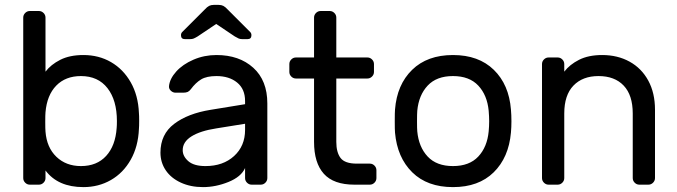

<svg xmlns="http://www.w3.org/2000/svg" viewBox="-20 -755 2768 785"><path d="M549 -261Q549 -238 548 -228Q545 -156 514.5 -102Q484 -48 433.5 -19Q383 10 321 10Q217 10 166 -58V-27Q166 -16 158 -8Q150 0 139 0H102Q91 0 83 -8Q75 -16 75 -27V-683Q75 -694 83 -702Q91 -710 102 -710H139Q150 -710 158 -702Q166 -694 166 -683V-462Q188 -491 226.5 -510.5Q265 -530 321 -530Q384 -530 434 -501Q484 -472 514.5 -418.5Q545 -365 548 -293Q549 -283 549 -261ZM457 -232Q458 -242 458 -260Q458 -345 419.5 -394.5Q381 -444 311 -444Q248 -444 210 -405Q172 -366 166 -296Q165 -286 165 -257Q165 -227 166 -217Q171 -152 210.5 -114Q250 -76 311 -76Q376 -76 414 -117.5Q452 -159 457 -232Z M636 0ZM982 -329V-342Q982 -391 949.5 -417.5Q917 -444 865 -444Q825 -444 802.5 -430.5Q780 -417 760 -390Q754 -382 747 -379Q740 -376 728 -376H698Q687 -376 678.5 -384Q670 -392 671 -403Q674 -433 700.5 -462.5Q727 -492 771 -511Q815 -530 865 -530Q958 -530 1015.5 -478Q1073 -426 1073 -332V-27Q1073 -16 1065 -8Q1057 0 1046 0H1009Q998 0 990 -8Q982 -16 982 -27V-68Q966 -32 914 -11Q862 10 810 10Q759 10 719 -8.5Q679 -27 657.5 -59Q636 -91 636 -131Q636 -206 692 -248.5Q748 -291 841 -306ZM982 -249 864 -230Q799 -220 763 -197.5Q727 -175 727 -141Q727 -116 750 -96Q773 -76 820 -76Q892 -76 937 -117Q982 -158 982 -224ZM911 -716 1003 -624Q1008 -619 1008 -611Q1008 -595 992 -595H971Q962 -595 956 -597.5Q950 -600 940 -606L864 -657L788 -606Q778 -600 772 -597.5Q766 -595 757 -595H736Q720 -595 720 -611Q720 -619 725 -624L817 -716Q827 -727 835 -731Q843 -735 854 -735H874Q885 -735 893 -731Q901 -727 911 -716Z M1439 -86H1492Q1503 -86 1511 -78Q1519 -70 1519 -59V-27Q1519 -16 1511 -8Q1503 0 1492 0H1429Q1344 0 1304 -44.5Q1264 -89 1264 -175V-434H1190Q1179 -434 1171 -442Q1163 -450 1163 -461V-493Q1163 -504 1171 -512Q1179 -520 1190 -520H1264V-683Q1264 -694 1272 -702Q1280 -710 1291 -710H1328Q1339 -710 1347 -702Q1355 -694 1355 -683V-520H1482Q1493 -520 1501 -512Q1509 -504 1509 -493V-461Q1509 -450 1501 -442Q1493 -434 1482 -434H1355V-175Q1355 -132 1372.5 -109Q1390 -86 1439 -86Z M2071 -259Q2071 -235 2069 -213Q2060 -111 1998.5 -50.5Q1937 10 1832 10Q1727 10 1665.5 -50.5Q1604 -111 1595 -213Q1594 -224 1594 -259Q1594 -296 1595 -307Q1603 -409 1665 -469.5Q1727 -530 1832 -530Q1937 -530 1999 -469.5Q2061 -409 2069 -307Q2071 -285 2071 -259ZM1832 -444Q1765 -444 1728.5 -405Q1692 -366 1686 -302Q1685 -290 1685 -259Q1685 -229 1686 -218Q1692 -154 1728.5 -115Q1765 -76 1832 -76Q1899 -76 1935.5 -115Q1972 -154 1978 -218Q1980 -240 1980 -259Q1980 -278 1978 -302Q1972 -366 1935.5 -405Q1899 -444 1832 -444Z M2631 0H2594Q2583 0 2575 -8Q2567 -16 2567 -27V-291Q2567 -366 2530 -405Q2493 -444 2427 -444Q2362 -444 2324.5 -405Q2287 -366 2287 -291V-27Q2287 -16 2279 -8Q2271 0 2260 0H2223Q2212 0 2204 -8Q2196 -16 2196 -27V-493Q2196 -504 2204 -512Q2212 -520 2223 -520H2260Q2271 -520 2279 -512Q2287 -504 2287 -493V-462Q2309 -491 2347.5 -510.5Q2386 -530 2442 -530Q2505 -530 2554 -503Q2603 -476 2630.5 -425.5Q2658 -375 2658 -306V-27Q2658 -16 2650 -8Q2642 0 2631 0Z"/></svg>

Font: Hezaedrus
Style: Regular
Weight: 400
Designer: Hubert & Fischer
Foundry: Hubert & Fischer
Version: Version 1.10;September 3, 2019;FontCreator 11.5.0.2425 64-bi